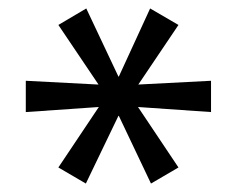

<svg xmlns="http://www.w3.org/2000/svg" viewBox="-20 -735 560 454"><path d="M183 -301 118 -339 213 -481 214 -482 41 -470V-544L214 -535H213L118 -676L184 -715L260 -554H261L335 -715L402 -676L307 -535H305L479 -544V-470L306 -482L307 -481L402 -339L337 -301L261 -461H260Z"/></svg>

Font: Nunito Sans 7pt Expanded
Style: Regular
Weight: 400
Width: 7
Designer: Vernon Adams
Foundry: Vernon Adams
Version: Version 3.101;gftools[0.9.27]